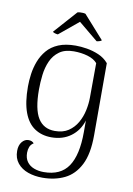

<svg xmlns="http://www.w3.org/2000/svg" viewBox="-101 -765 735 1064"><g transform="rotate(10 267.0 -233.5)"><path d="M214 236Q170 236 133 223Q96 210 73.5 182.5Q51 155 51 114Q51 82 66.5 63Q82 44 103 44Q124 44 134 57Q119 66 113 81Q107 96 107 114Q107 145 121.5 165Q136 185 161 194.5Q186 204 216 204Q311 204 354 140Q397 76 397 -52Q397 -66 397 -83.5Q397 -101 397 -118Q379 -60 333.5 -26.5Q288 7 224 7Q170 7 130 -19.5Q90 -46 69 -102.5Q48 -159 48 -248Q48 -281 53 -318Q58 -355 71.5 -390.5Q85 -426 109.5 -455Q134 -484 173.5 -500.5Q213 -517 270 -517Q299 -517 333 -511.5Q367 -506 400 -492Q433 -478 456 -451V-45Q456 60 424.5 121.5Q393 183 338.5 209.5Q284 236 214 236ZM237 -31Q283 -31 313.5 -51.5Q344 -72 362.5 -104.5Q381 -137 389 -175Q397 -213 397 -248L398 -441Q379 -463 343 -473.5Q307 -484 265 -484Q215 -484 184 -461.5Q153 -439 137 -403Q121 -367 116 -324.5Q111 -282 111 -242Q111 -131 142.5 -81Q174 -31 237 -31ZM161 -561Q155 -561 144.5 -564Q134 -567 132 -571L247 -700Q253 -702 261.5 -702.5Q270 -703 278 -702.5Q286 -702 292 -700L407 -571Q404 -567 394 -564Q384 -561 379 -561L270 -651Z"/></g></svg>

Font: Arima Light
Style: Regular
Weight: 300
Designer: Joana Correia and Natanael Gama
Foundry: NDISCOVER
Version: Version 1.101;gftools[0.9.23]